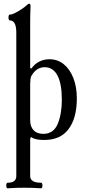

<svg xmlns="http://www.w3.org/2000/svg" viewBox="-20 -745 458 1037"><path d="M21 272Q16 272 14.5 264.5Q13 257 14.5 249.5Q16 242 21 242Q68 242 68 206V-570Q68 -635 32 -635Q28 -635 26.5 -643Q25 -651 26.5 -658.5Q28 -666 32 -666Q44 -666 62.5 -675.5Q81 -685 98 -696.5Q115 -708 121 -714Q132 -725 138 -725Q145 -725 145 -711Q144 -688 143.5 -668.5Q143 -649 143 -632V-377L150 -375Q167 -400 192.5 -412.5Q218 -425 247 -425Q291 -425 324 -398.5Q357 -372 376 -324Q395 -276 395 -213Q395 -106 349 -46Q305 11 219 11Q168 11 150 -4Q143 -4 143 11V206Q143 242 202 242Q207 242 208.5 249.5Q210 257 208.5 264.5Q207 272 202 272Q172 270 154 269.5Q136 269 111 269Q86 269 69 269.5Q52 270 21 272ZM214 -22Q268 -22 291 -74Q314 -129 314 -206Q314 -292 290.5 -337Q267 -382 221 -382Q177 -382 150 -336Q146 -329 144.5 -317.5Q143 -306 143 -293V-96Q143 -61 161.5 -41.5Q180 -22 214 -22Z"/></svg>

Font: Junicode Two Beta Condensed
Style: Regular
Weight: 400
Width: 3
Designer: Peter S. Baker
Foundry: Briery Creek Software
Version: Version 1.053; ttfautohint (v1.8.4)